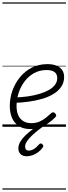

<svg xmlns="http://www.w3.org/2000/svg" viewBox="-20 -1050 566 1590"><path d="M233 19Q173 19 135 -6.5Q97 -32 79 -75Q61 -118 61 -172Q61 -239 83.5 -301Q106 -363 147 -412.5Q188 -462 245 -490.5Q302 -519 373 -519Q420 -519 451 -505Q482 -491 496.5 -467.5Q511 -444 511 -413Q511 -367 487.5 -332Q464 -297 423 -272Q382 -247 329 -231.5Q276 -216 217 -208Q158 -200 98 -198L111 -243Q162 -245 211.5 -252Q261 -259 304.5 -272Q348 -285 382 -303.5Q416 -322 435 -347Q454 -372 454 -403Q454 -437 431.5 -453.5Q409 -470 366 -470Q308 -470 261.5 -444Q215 -418 183 -375Q151 -332 134 -279.5Q117 -227 117 -173Q117 -124 132.5 -92.5Q148 -61 175.5 -45.5Q203 -30 239 -30Q277 -30 307 -43Q337 -56 361 -75.5Q385 -95 404 -113Q414 -121 421.5 -120Q429 -119 436 -112Q443 -105 445 -96.5Q447 -88 438 -79Q415 -55 383 -32Q351 -9 313.5 5Q276 19 233 19ZM200 244Q169 244 150.5 226.5Q132 209 132 180Q132 151 147.5 124.5Q163 98 189 72.5Q215 47 247 23Q279 -1 312 -23L356 -21V-17Q328 3 298.5 26Q269 49 244 73Q219 97 203.5 120Q188 143 188 164Q188 179 195.5 188Q203 197 218 197Q239 197 260.5 184Q282 171 304 145Q309 139 316.5 138Q324 137 332 145Q338 151 338.5 157.5Q339 164 334 171Q319 193 297 209.5Q275 226 250.5 235Q226 244 200 244ZM0 510H526V520H0ZM0 -20H526V0H0ZM0 -505H526V-500H0ZM0 -1030H526V-1020H0Z"/></svg>

Font: Playwrite CO Guides
Style: Regular
Weight: 400
Designer: Veronika Burian, José Scaglione
Foundry: TypeTogether
Version: Version 1.003